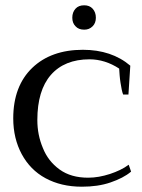

<svg xmlns="http://www.w3.org/2000/svg" viewBox="-20 -695 536 725"><path d="M265 -596C273 -587 284 -583 298 -583C311 -583 321 -587 330 -596C338 -604 342 -615 342 -628C342 -642 338 -653 330 -662C322 -671 311 -675 298 -675C284 -675 273 -671 265 -662C257 -653 253 -642 253 -628C253 -615 257 -604 265 -596ZM152 -22C191 -1 236 10 289 10C329 10 365 5 397 -6C429 -17 455 -30 475 -47C475 -47 466 -73 466 -73C446 -58 422 -47 395 -38C367 -29 340 -24 313 -24C270 -24 234 -34 205 -55C176 -76 155 -103 142 -136C128 -169 121 -204 121 -242C121 -316 138 -373 172 -412C206 -451 255 -471 318 -471C357 -471 395 -459 430 -436C431 -420 432 -402 435 -383C438 -363 441 -348 445 -338C445 -338 465 -338 465 -338C465 -338 472 -447 472 -447C425 -487 365 -507 293 -507C213 -507 149 -484 102 -439C54 -393 30 -329 30 -248C30 -197 41 -152 62 -113C83 -74 113 -43 152 -22Z"/></svg>

Font: BUSH 25 TRIRONG
Style: Regular
Weight: 400
Designer: Katatrad Team
Foundry: CadsonDemak